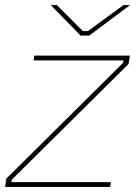

<svg xmlns="http://www.w3.org/2000/svg" viewBox="-22 -740 545 760"><path d="M-2 0H414L417 -19H23L25 -29L487 -487L492 -520H114L111 -501H467L465 -491L3 -33ZM297 -599H331L493 -720H467L326 -617H306L203 -720H179Z"/></svg>

Font: Fixel Display 20240404 Thin
Style: Italic
Weight: 100
Italic angle: -10°
Designer: AlfaBravo + MacPaw
Foundry: Kyrylo Tkachov, Marchela Mozhyna, Serhii Makarenko, Maria Weinstein, Zakhar Kryvoshyya
Version: Version 1.211;Glyphs 3.2 (3225)